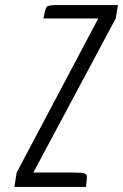

<svg xmlns="http://www.w3.org/2000/svg" viewBox="-20 -740 487 760"><path d="M207 -720H447L438 -667L112 -57H270Q304 -57 314 -53.5Q324 -50 324 -39Q324 -28 320 0H37L46 -57L369 -667H152Q159 -707 165.5 -713.5Q172 -720 207 -720Z"/></svg>

Font: Economica
Style: Italic
Weight: 400
Designer: Vicente Lamonaca
Foundry: Vicente Lamonaca
Version: Version 1.100